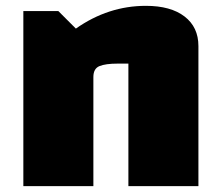

<svg xmlns="http://www.w3.org/2000/svg" viewBox="-20 -638 754 658"><path d="M60 -600H180L240 -540Q351 -618 480 -618Q565 -618 612.5 -581.5Q660 -545 660 -480V0H420V-420H383Q342 -420 321 -411.5Q300 -403 300 -374V0H60Z"/></svg>

Font: Black Han Sans
Style: Regular
Weight: 400
Width: 7
Designer: ZESSTYPE
Foundry: ZESSTYPE
Version: Version 1.00